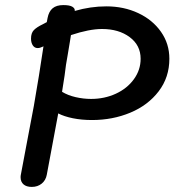

<svg xmlns="http://www.w3.org/2000/svg" viewBox="-20 -727 686 755"><path d="M646 -496Q646 -423 604 -368Q562 -313 492.5 -284Q423 -255 342 -255Q301 -255 266.5 -262Q232 -269 209 -281L164 -40Q160 -18 144 -5Q128 8 105 8Q84 8 72.5 -2Q61 -12 61 -30Q61 -36 62 -40L84 -157Q106 -270 113 -310Q134 -430 151 -545L147 -543Q137 -538 128 -538Q116 -538 109 -548.5Q102 -559 102 -575Q102 -597 113 -608.5Q124 -620 149 -632L164 -640L167 -656Q172 -682 187 -694.5Q202 -707 229 -707Q254 -707 264.5 -700.5Q275 -694 274 -685V-684Q336 -702 398 -702Q467 -702 523.5 -675.5Q580 -649 613 -602Q646 -555 646 -496ZM533 -496Q533 -549 490 -581Q447 -613 381 -613Q331 -613 259 -589L255 -564L246 -510Q239 -474 234 -430L224 -366Q247 -352 277.5 -345Q308 -338 338 -338Q391 -338 435.5 -358.5Q480 -379 506.5 -415.5Q533 -452 533 -496Z"/></svg>

Font: Mali Medium
Style: Italic
Weight: 500
Italic angle: -10°
Version: Version 1.000; ttfautohint (v1.6)